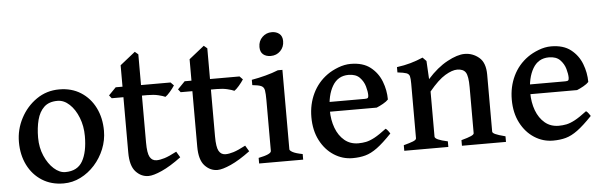

<svg xmlns="http://www.w3.org/2000/svg" viewBox="-44 -775 2938 933"><g transform="rotate(-5 1424.5 -308.0)"><path d="M450.2 -224.1Q450.2 -178.2 432.9 -135.5Q415.5 -92.8 385.3 -59.1Q355 -25.4 315.9 -5.9Q276.9 13.7 232.9 13.7Q172.9 13.7 127.9 -14.9Q83 -43.5 58.3 -93Q33.7 -142.6 33.7 -205.1Q33.7 -266.6 62.3 -321Q90.8 -375.5 139.9 -409.4Q189 -443.4 251 -443.4Q311 -443.4 356 -414.8Q400.9 -386.2 425.5 -336.7Q450.2 -287.1 450.2 -224.1ZM355.5 -206.5Q355.5 -255.4 339.1 -296.9Q322.8 -338.4 295.9 -363.5Q269 -388.7 237.8 -388.7Q195.8 -388.7 172.1 -366.2Q148.4 -343.8 138.4 -305.2Q128.4 -266.6 128.4 -218.3Q128.4 -169.9 146 -129.4Q163.6 -88.9 190.7 -64.7Q217.8 -40.5 246.1 -40.5Q305.2 -40.5 330.3 -84.7Q355.5 -128.9 355.5 -206.5Z M808.1 -63.5Q754.9 -23.9 712.9 -5.1Q670.9 13.7 647 13.7Q611.3 13.7 585 -14.9Q558.6 -43.5 558.6 -107.9V-378.4H501.5L489.7 -393.1L525.4 -429.7H558.6V-534.2L632.8 -593.3L648.9 -579.6V-429.7H793L808.1 -414.1Q799.3 -400.4 785.2 -384Q771 -367.7 762.2 -362.3Q751 -367.7 728.8 -373Q706.5 -378.4 676.3 -378.4H648.9V-149.4Q648.9 -97.7 659.9 -78.4Q670.9 -59.1 692.9 -59.1Q709 -59.1 731.4 -65.9Q753.9 -72.8 791 -92.3Z M1144.5 -63.5Q1091.3 -23.9 1049.3 -5.1Q1007.3 13.7 983.4 13.7Q947.8 13.7 921.4 -14.9Q895 -43.5 895 -107.9V-378.4H837.9L826.2 -393.1L861.8 -429.7H895V-534.2L969.2 -593.3L985.4 -579.6V-429.7H1129.4L1144.5 -414.1Q1135.7 -400.4 1121.6 -384Q1107.4 -367.7 1098.6 -362.3Q1087.4 -367.7 1065.2 -373Q1043 -378.4 1012.7 -378.4H985.4V-149.4Q985.4 -97.7 996.3 -78.4Q1007.3 -59.1 1029.3 -59.1Q1045.4 -59.1 1067.9 -65.9Q1090.3 -72.8 1127.4 -92.3Z M1355.5 -582.5Q1355.5 -553.7 1336.7 -534.7Q1317.9 -515.6 1289.6 -515.6Q1266.6 -515.6 1252.4 -527.6Q1238.3 -539.6 1238.3 -563.5Q1238.3 -592.8 1257.6 -611.6Q1276.9 -630.4 1303.7 -630.4Q1326.2 -630.4 1340.8 -618.4Q1355.5 -606.4 1355.5 -582.5ZM1187.5 0V-27.3Q1249.5 -39.6 1249.5 -55.7V-303.7Q1249.5 -335.4 1246.8 -351.3Q1244.1 -367.2 1231.2 -373.3Q1218.3 -379.4 1187.5 -382.3V-408.2Q1221.7 -414.1 1255.6 -423.1Q1289.6 -432.1 1317.4 -443.4H1339.8V-55.7Q1339.8 -49.8 1354.2 -41.7Q1368.7 -33.7 1402.3 -27.3V0Z M1837.9 -255.4Q1829.6 -246.1 1812.3 -236.3Q1794.9 -226.6 1780.3 -220.7H1510.7L1511.2 -268.1H1727.1Q1737.8 -268.1 1741.2 -271.5Q1744.6 -274.9 1744.6 -284.7Q1744.6 -302.2 1737.5 -327.4Q1730.5 -352.5 1711.7 -371.8Q1692.9 -391.1 1657.2 -391.1Q1605.5 -391.1 1578.9 -345.7Q1552.2 -300.3 1552.2 -227.5Q1552.2 -180.2 1566.9 -141.1Q1581.5 -102.1 1609.4 -78.9Q1637.2 -55.7 1676.8 -55.7Q1695.8 -55.7 1714.1 -59.3Q1732.4 -63 1755.9 -75.4Q1779.3 -87.9 1814.5 -114.7Q1820.3 -111.3 1826.7 -102.5Q1833 -93.8 1835.4 -89.8Q1793.5 -45.9 1763.2 -23.7Q1732.9 -1.5 1705.1 6.1Q1677.2 13.7 1643.1 13.7Q1593.8 13.7 1552 -13.2Q1510.3 -40 1485.1 -88.6Q1460 -137.2 1460 -202.1Q1460 -264.6 1485.1 -317.1Q1510.3 -369.6 1557.6 -403.3Q1580.1 -419.4 1611.3 -431.4Q1642.6 -443.4 1672.4 -443.4Q1732.4 -443.4 1768.6 -415Q1804.7 -386.7 1821.3 -343.5Q1837.9 -300.3 1837.9 -255.4Z M2176.8 0V-27.3Q2209.5 -36.1 2224.1 -42.7Q2238.8 -49.3 2238.8 -55.7V-281.2Q2238.8 -334.5 2227.1 -352.5Q2215.3 -370.6 2185.5 -370.6Q2161.1 -370.6 2126.7 -350.1Q2092.3 -329.6 2047.9 -275.9V-55.7Q2047.9 -40.5 2110.4 -27.3V0H1895.5V-27.3Q1925.3 -35.2 1941.4 -41.5Q1957.5 -47.9 1957.5 -55.7V-322.8Q1957.5 -346.7 1954.6 -358.2Q1951.7 -369.6 1938.7 -374.3Q1925.8 -378.9 1895.5 -382.3V-408.2Q1932.6 -413.1 1963.1 -421.9Q1993.7 -430.7 2023.4 -443.4L2041 -425.3L2045.9 -336.4Q2093.3 -389.6 2143.1 -416.5Q2192.9 -443.4 2228 -443.4Q2267.6 -443.4 2298.3 -417.7Q2329.1 -392.1 2329.1 -333.5V-55.7Q2329.1 -49.3 2342.3 -43Q2355.5 -36.6 2391.6 -27.3V0Z M2815.4 -255.4Q2807.1 -246.1 2789.8 -236.3Q2772.5 -226.6 2757.8 -220.7H2488.3L2488.8 -268.1H2704.6Q2715.3 -268.1 2718.8 -271.5Q2722.2 -274.9 2722.2 -284.7Q2722.2 -302.2 2715.1 -327.4Q2708 -352.5 2689.2 -371.8Q2670.4 -391.1 2634.8 -391.1Q2583 -391.1 2556.4 -345.7Q2529.8 -300.3 2529.8 -227.5Q2529.8 -180.2 2544.4 -141.1Q2559.1 -102.1 2586.9 -78.9Q2614.7 -55.7 2654.3 -55.7Q2673.3 -55.7 2691.7 -59.3Q2710 -63 2733.4 -75.4Q2756.8 -87.9 2792 -114.7Q2797.9 -111.3 2804.2 -102.5Q2810.5 -93.8 2813 -89.8Q2771 -45.9 2740.7 -23.7Q2710.4 -1.5 2682.6 6.1Q2654.8 13.7 2620.6 13.7Q2571.3 13.7 2529.5 -13.2Q2487.8 -40 2462.6 -88.6Q2437.5 -137.2 2437.5 -202.1Q2437.5 -264.6 2462.6 -317.1Q2487.8 -369.6 2535.2 -403.3Q2557.6 -419.4 2588.9 -431.4Q2620.1 -443.4 2649.9 -443.4Q2710 -443.4 2746.1 -415Q2782.2 -386.7 2798.8 -343.5Q2815.4 -300.3 2815.4 -255.4Z"/></g></svg>

Font: Namdhinggo Medium
Style: Regular
Weight: 500
Designer: Victor Gaultney
Foundry: SIL International
Version: Version 3.001